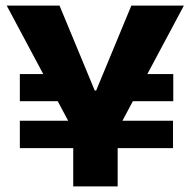

<svg xmlns="http://www.w3.org/2000/svg" viewBox="-20 -673 681 687"><path d="M51 -143V-241H599V-143ZM51 -311V-408H248V-311ZM403 -311V-408H600V-311ZM242 -6V-207L4 -653H193L319 -349H324L450 -653H638L401 -209V-6Z"/></svg>

Font: Bricolage Grotesque 24pt ExtraBold
Style: Regular
Weight: 800
Designer: Mathieu Triay
Foundry: Atelier Triay
Version: Version 1.001;gftools[0.9.33.dev8+g029e19f]